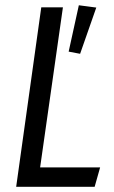

<svg xmlns="http://www.w3.org/2000/svg" viewBox="-20 -716 436 736"><path d="M282.2 -695.8 349.1 -687 287.1 -509.8 243.2 -518.1ZM221.2 -688 133.8 -74.2H363.8L342.8 0H42L138.2 -688Z"/></svg>

Font: Fira Sans Compressed Book
Style: Italic
Weight: 350
Width: 3
Italic angle: -8°
Designer: Carrois Corporate & Edenspiekermann AG
Foundry: Carrois Corporate GbR & Edenspiekermann AG
Version: Version 4.203;PS 004.203;hotconv 1.0.88;makeotf.lib2.5.64775